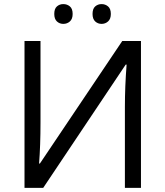

<svg xmlns="http://www.w3.org/2000/svg" viewBox="-20 -913 802 933"><path d="M99.1 -713.9H176.8V-316.9Q176.8 -207 169.9 -118.2H173.8L574.2 -713.9H665V0H586.9V-393.1Q586.9 -491.2 595.2 -599.1H590.8L189.9 0H99.1ZM243.7 -845.2Q243.7 -870.6 256.6 -881.8Q269.5 -893.1 287.6 -893.1Q306.2 -893.1 319.6 -881.8Q333 -870.6 333 -845.2Q333 -820.8 319.6 -808.8Q306.2 -796.9 287.6 -796.9Q269.5 -796.9 256.6 -808.8Q243.7 -820.8 243.7 -845.2ZM429.7 -845.2Q429.7 -870.6 442.6 -881.8Q455.6 -893.1 473.6 -893.1Q491.7 -893.1 505.1 -881.8Q518.6 -870.6 518.6 -845.2Q518.6 -820.8 505.1 -808.8Q491.7 -796.9 473.6 -796.9Q455.6 -796.9 442.6 -808.8Q429.7 -820.8 429.7 -845.2Z"/></svg>

Font: HunimalSansv1.5
Style: Regular
Weight: 400
Foundry: Ascender Corporation
Version: Version 1.10